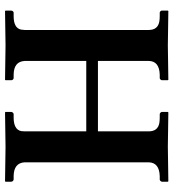

<svg xmlns="http://www.w3.org/2000/svg" viewBox="17 -704 689 763"><g transform="rotate(90 361.5 -322.5)"><path d="M502 -568.8Q502 -605.5 468.3 -611.3Q458.5 -612.8 446.8 -612.8H433.1Q426.3 -614.7 424.8 -621.1V-645L426.8 -647Q427.7 -647 563 -645L700.2 -647L702.1 -645V-621.1Q700.2 -614.3 693.8 -612.8H680.2Q626 -611.3 625 -568.8V-76.2Q627.4 -32.7 680.2 -32.2H693.8Q701.2 -30.3 702.1 -22.9V0L700.2 2Q699.2 2 563 0L426.8 2L424.8 0V-22.9Q426.3 -30.8 433.1 -32.2H446.8Q494.6 -32.2 501 -62Q502 -68.8 502 -76.2V-320.8H222.2V-76.2Q224.6 -32.7 276.9 -32.2H291Q298.3 -30.3 298.8 -22.9V0L296.9 2Q295.9 2 160.2 0L23.9 2L22 0V-22.9Q23.4 -30.8 29.8 -32.2H43.9Q91.8 -32.2 97.7 -62Q98.6 -68.8 99.1 -76.2V-568.8Q99.1 -605.5 64.9 -611.3Q55.2 -612.8 43.9 -612.8H29.8Q22.9 -614.7 22 -621.1V-645L23.9 -647Q24.9 -647 160.2 -645L296.9 -647L298.8 -645V-621.1Q296.9 -614.3 291 -612.8H276.9Q222.7 -611.3 222.2 -568.8V-367.2H502Z"/></g></svg>

Font: Linux Libertine O
Style: Semibold
Weight: 700
Designer: Philipp H. Poll
Foundry: Philipp H. Poll
Version: Version 5.0.0